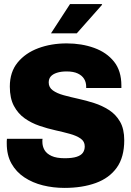

<svg xmlns="http://www.w3.org/2000/svg" viewBox="-20 -908 640 938"><path d="M295 10Q240 10 189.5 -2.5Q139 -15 99 -41.5Q59 -68 36 -109Q13 -150 13 -207Q13 -213 13 -218.5Q13 -224 14 -230H188Q187 -226 187 -223Q187 -220 187 -216Q187 -193 197.5 -175Q208 -157 232 -146Q256 -135 296 -135Q333 -135 354.5 -142Q376 -149 385 -162Q394 -175 394 -193Q394 -217 374 -231Q354 -245 321.5 -254Q289 -263 250.5 -271.5Q212 -280 172.5 -293.5Q133 -307 100.5 -330Q68 -353 48 -390.5Q28 -428 28 -485Q28 -556 66 -602.5Q104 -649 167 -672.5Q230 -696 306 -696Q379 -696 440 -674Q501 -652 537 -607Q573 -562 573 -490V-478H401V-485Q401 -506 391 -522.5Q381 -539 360 -549Q339 -559 305 -559Q278 -559 258 -552.5Q238 -546 228 -534.5Q218 -523 218 -505Q218 -481 238 -466.5Q258 -452 290.5 -443Q323 -434 362 -425.5Q401 -417 440 -404.5Q479 -392 512.5 -370.5Q546 -349 566.5 -313.5Q587 -278 587 -223Q587 -140 550.5 -89Q514 -38 448 -14Q382 10 295 10ZM229 -745 322 -888H477L479 -885L355 -745Z"/></svg>

Font: Chivo Mono Medium ExtraBold
Style: Regular
Weight: 800
Monospace: yes
Version: Version 1.008